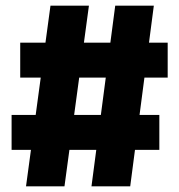

<svg xmlns="http://www.w3.org/2000/svg" viewBox="-20 -659 634 679"><path d="M72 0 158.5 -639H294.5L208 0ZM21 -129V-252.5H543.5V-129ZM303.5 0 387.5 -639H524L440.5 0ZM51.5 -384.5V-508H573V-384.5Z"/></svg>

Font: Anek Gujarati ExtraBold
Style: Regular
Weight: 800
Version: Version 1.003